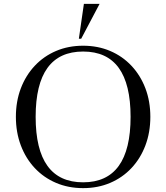

<svg xmlns="http://www.w3.org/2000/svg" viewBox="-20 -960 858 991"><path d="M409 11Q333 11 269.5 -16Q206 -43 159.5 -92.5Q113 -142 87.5 -209.5Q62 -277 62 -357Q62 -437 87.5 -504Q113 -571 159.5 -620.5Q206 -670 269.5 -697Q333 -724 409 -724Q485 -724 548.5 -697Q612 -670 658.5 -620.5Q705 -571 730.5 -504Q756 -437 756 -357Q756 -277 730.5 -209.5Q705 -142 658.5 -92.5Q612 -43 548.5 -16Q485 11 409 11ZM409 -19Q654 -19 654 -357Q654 -694 409 -694Q164 -694 164 -357Q164 -19 409 -19ZM387 -760 413 -940H494L399 -760Z"/></svg>

Font: Baskervville SC
Style: Regular
Weight: 400
Designer: Alexis Faudot, Rémi Forte, Morgane Pierson, Rafael Ribas, Tanguy Vanlaeys, Rosalie Wagner, Thomas Huot-Marchand
Foundry: ANRT
Version: Version 1.100